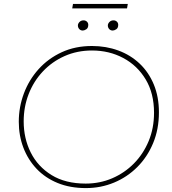

<svg xmlns="http://www.w3.org/2000/svg" viewBox="-20 -948 878 981"><path d="M419 13Q338 13 274.5 -13Q211 -39 167 -85.5Q123 -132 99.5 -193.5Q76 -255 76 -326Q76 -401 102 -470.5Q128 -540 177 -594.5Q226 -649 295 -681Q364 -713 450 -713Q522 -713 584.5 -690Q647 -667 693.5 -623Q740 -579 766 -516Q792 -453 792 -374Q792 -288 762.5 -217Q733 -146 681.5 -94.5Q630 -43 562.5 -15Q495 13 419 13ZM418 -10Q490 -10 553 -37Q616 -64 664 -112.5Q712 -161 739.5 -227Q767 -293 767 -372Q767 -471 724.5 -542Q682 -613 610 -651.5Q538 -690 450 -690Q374 -690 310 -661.5Q246 -633 199 -583Q152 -533 126.5 -467.5Q101 -402 101 -328Q101 -241 137 -169Q173 -97 243.5 -53.5Q314 -10 418 -10ZM556 -792Q545 -792 538 -799.5Q531 -807 531 -818Q531 -827 539 -835.5Q547 -844 560 -844Q570 -844 577 -837.5Q584 -831 584 -821Q584 -805 574 -798.5Q564 -792 556 -792ZM403 -792Q392 -792 385 -799.5Q378 -807 378 -818Q378 -827 386 -835.5Q394 -844 407 -844Q417 -844 424 -837.5Q431 -831 431 -821Q431 -805 421 -798.5Q411 -792 403 -792ZM349 -905 353 -928H633L629 -905Z"/></svg>

Font: MuseoModerno Thin Thin
Style: Italic
Weight: 250
Italic angle: -9°
Version: Version 1.003